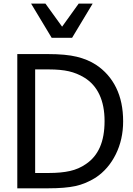

<svg xmlns="http://www.w3.org/2000/svg" viewBox="-20 -1020 718 1040"><path d="M481.9 -1000.5 370.6 -815.4H259.8L148.4 -1000.5H226.1L316.4 -875.5L406.2 -1000.5ZM498.5 -58.1Q444.8 -24.4 388.7 -12.2Q332.5 0 241.2 0H73.7V-727.1H239.3Q336.4 -727.1 395.8 -712.6Q455.1 -698.2 499.5 -669.4Q571.3 -622.1 609.1 -544.9Q647 -467.8 647 -362.8Q647 -264.6 607.2 -184.3Q567.4 -104 498.5 -58.1ZM436 -600.1Q397.5 -623.5 353.3 -633.8Q309.1 -644 244.1 -644H170.4V-83H244.1Q311.5 -83 359.1 -93.8Q406.7 -104.5 445.3 -131.3Q496.1 -165.5 521.2 -222.9Q546.4 -280.3 546.4 -364.3Q546.4 -447.8 518.6 -507.3Q490.7 -566.9 436 -600.1Z"/></svg>

Font: SG Kara Bold
Style: Regular
Weight: 400
Designer: Damoon Khanjanzadeh
Version: Version 1.000